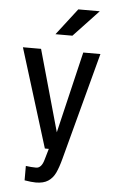

<svg xmlns="http://www.w3.org/2000/svg" viewBox="-60 -755 582 970"><g transform="rotate(5 231.5 -270.0)"><path d="M193 -580 297 -715H406L279 -580ZM159 175Q138 175 102 169V96Q130 100 154 100Q182 100 194 55L210 0H190L35 -500H127L243 -87L341 -500H428L283 44Q271 89 258 116.5Q245 144 221.5 159.5Q198 175 159 175Z"/></g></svg>

Font: Share Tech
Style: Regular
Weight: 400
Designer: Ralph du Carrois
Foundry: Carrois Type Design
Version: Version 1.100